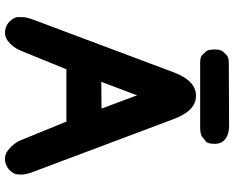

<svg xmlns="http://www.w3.org/2000/svg" viewBox="-104 -814 940 771"><g transform="rotate(90 365.5 -429.0)"><path d="M365.2 -746.6Q304.7 -746.6 271 -657.2L56.6 -85.4Q49.3 -62 49.3 -52Q49.3 -42 49.1 -31.7Q48.8 -21.5 60.1 -5.9Q71.3 10.7 92.8 17.6Q122.6 26.4 146.5 7.8Q170.9 -10.7 184.6 -44.4L258.8 -226.1H468.8L543 -44.4Q555.2 -13.7 584 8.3Q607.9 26.9 637.7 17.6Q657.2 11.2 668.5 -3.4Q679.7 -17.6 680.4 -26.6Q681.2 -35.6 681.6 -44.7Q682.1 -53.7 676.8 -75.2Q674.8 -81.5 673.3 -85.4L458.5 -657.2Q425.3 -746.6 365.2 -746.6ZM416.5 -367.2 309.1 -366.2 363.3 -509.8ZM237.3 -878.4Q210.9 -878.4 203.1 -870.6Q195.3 -862.8 187.3 -854.7Q179.2 -846.7 179.2 -820.3Q179.2 -795.4 186.8 -787.4Q194.3 -779.3 201.7 -771.2Q209 -763.2 233.9 -763.2H490.2Q519.5 -763.2 529.3 -771Q539.1 -778.8 548.6 -786.4Q558.1 -793.9 558.1 -821.8Q558.1 -850.1 538.1 -864.7Q518.1 -879.4 487.8 -879.4Z"/></g></svg>

Font: Comic Relief
Style: Bold
Weight: 700
Designer: Jeff Davis
Foundry: Loudifier
Version: Version 1.200; ttfautohint (v1.8.4.7-5d5b)